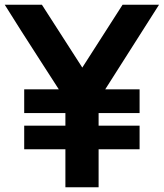

<svg xmlns="http://www.w3.org/2000/svg" viewBox="-42 -790 691 810"><path d="M546.9 -259.8V-160.2H374V0H233.9V-160.2H60.1V-259.8H233.9V-313H60.1V-413.1H206.1Q183.1 -449.2 134.5 -524.2Q85.9 -599.1 46.9 -660.6Q7.8 -722.2 -22 -770H134.8L305.2 -504.9L475.1 -770H628.9L401.9 -413.1H546.9V-313H374V-259.8Z"/></svg>

Font: Junction Bold
Style: Bold
Weight: 700
Designer: Caroline Hadilaksono
Foundry: Caroline Hadilaksono
Version: Version 001.001